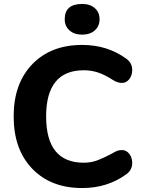

<svg xmlns="http://www.w3.org/2000/svg" viewBox="-20 -941 718 970"><path d="M395 9Q237 9 143 -88.5Q49 -186 49 -353Q49 -519 143 -616.5Q237 -714 395 -714Q524 -714 620 -643Q648 -622 648 -587Q648 -560 633 -541Q618 -522 596 -522Q573 -522 547 -539Q508 -564 474.5 -575Q441 -586 403 -586Q308 -586 260.5 -527.5Q213 -469 213 -353Q213 -236 260.5 -177.5Q308 -119 403 -119Q441 -119 473.5 -131.5Q506 -144 547 -166Q560 -174 571 -178.5Q582 -183 596 -183Q618 -183 633 -164Q648 -145 648 -118Q648 -83 620 -62Q524 9 395 9ZM395 -766Q355 -766 331 -787.5Q307 -809 307 -844Q307 -921 395 -921Q435 -921 459 -900Q483 -879 483 -844Q483 -809 459 -787.5Q435 -766 395 -766Z"/></svg>

Font: Nunito VF Beta Light
Style: Regular
Weight: 300
Designer: Vernon Adams
Foundry: newtypography
Version: Version 3.001